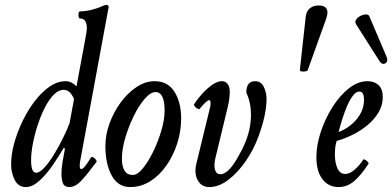

<svg xmlns="http://www.w3.org/2000/svg" viewBox="-20 -745 1589 778"><path d="M85 13Q54 13 39.5 -16Q25 -45 25 -79Q25 -119 37.5 -164.5Q50 -210 71.5 -254.5Q93 -299 121 -335.5Q149 -372 181 -394Q213 -416 246 -416Q270 -416 290 -395L326 -589Q332 -621 332 -629Q332 -670 305 -670Q300 -670 298.5 -677.5Q297 -685 298.5 -692Q300 -699 305 -699Q327 -699 352.5 -705.5Q378 -712 396 -721Q406 -725 412 -725Q420 -725 420 -717Q420 -713 419.5 -710Q419 -707 418 -704L308 -109Q305 -96 304 -87.5Q303 -79 303 -74Q303 -60 309 -60Q316 -60 327 -74.5Q338 -89 348 -106Q351 -111 357.5 -107.5Q364 -104 368.5 -98Q373 -92 371 -89Q337 -43 311.5 -15Q286 13 261 13Q241 13 235 -2.5Q229 -18 229 -41Q229 -63 233.5 -89Q238 -115 243 -142L239 -147Q218 -111 192.5 -74Q167 -37 139 -12Q111 13 85 13ZM126 -45Q141 -45 160.5 -66.5Q180 -88 200 -121Q220 -154 236.5 -188Q253 -222 262 -246L280 -344Q264 -381 238 -381Q217 -381 197.5 -361Q178 -341 161.5 -308.5Q145 -276 132.5 -237.5Q120 -199 113 -162Q106 -125 106 -96Q106 -45 126 -45Z M508 13Q458 13 432.5 -34Q407 -81 407 -153Q407 -199 424 -245.5Q441 -292 469.5 -330.5Q498 -369 533.5 -392.5Q569 -416 607 -416Q660 -416 687 -373Q714 -330 714 -265Q714 -213 698 -163.5Q682 -114 654 -74Q626 -34 588.5 -10.5Q551 13 508 13ZM518 -36Q537 -36 559 -63Q581 -90 601 -131Q621 -172 634 -216.5Q647 -261 647 -297Q647 -372 610 -372Q590 -372 566 -344Q542 -316 521.5 -274Q501 -232 487.5 -186Q474 -140 474 -103Q474 -36 518 -36Z M828 13Q802 13 787 -6Q772 -25 772 -52Q772 -66 775 -79L832 -313Q833 -318 833 -321.5Q833 -325 833 -330Q833 -339 827 -339Q818 -339 789 -304Q787 -301 780.5 -304.5Q774 -308 769.5 -313.5Q765 -319 766 -322Q777 -340 796.5 -362Q816 -384 838 -400Q860 -416 879 -416Q894 -416 902.5 -404.5Q911 -393 911 -373Q911 -362 909.5 -347.5Q908 -333 902 -308L852 -101Q849 -87 849 -74Q849 -60 854.5 -49.5Q860 -39 873 -39Q908 -39 951 -121Q997 -201 997 -280Q997 -329 978 -370Q978 -416 1014 -416Q1038 -416 1049 -393Q1060 -370 1060 -345Q1060 -280 1027 -191Q1008 -139 976 -92.5Q944 -46 905.5 -16.5Q867 13 828 13Z M1209 -455Q1195 -455 1195 -461L1219 -679Q1222 -701 1236.5 -712Q1251 -723 1271 -723Q1307 -723 1307 -693Q1307 -686 1301 -667L1227 -461Q1224 -455 1209 -455Z M1352 13Q1311 13 1286.5 -19Q1262 -51 1262 -108Q1262 -156 1279.5 -209.5Q1297 -263 1326.5 -310Q1356 -357 1393 -386.5Q1430 -416 1469 -416Q1497 -416 1514 -400Q1531 -384 1531 -352Q1531 -318 1513.5 -289Q1496 -260 1468 -237Q1440 -214 1407 -198Q1374 -182 1344 -174Q1339 -156 1338 -143.5Q1337 -131 1337 -119Q1337 -85 1347.5 -62.5Q1358 -40 1379 -40Q1397 -40 1417.5 -58Q1438 -76 1451 -97Q1454 -101 1460 -97.5Q1466 -94 1470.5 -89Q1475 -84 1473 -81Q1443 -35 1415 -11Q1387 13 1352 13ZM1352 -210Q1375 -218 1399 -236.5Q1423 -255 1439 -281.5Q1455 -308 1455 -341Q1455 -374 1436 -374Q1423 -374 1410.5 -358Q1398 -342 1387 -316.5Q1376 -291 1367 -262.5Q1358 -234 1352 -210ZM1546 -516Q1554 -496 1541.5 -488.5Q1529 -481 1518 -497L1424 -645Q1417 -655 1422.5 -664.5Q1428 -674 1439.5 -680Q1451 -686 1462.5 -686.5Q1474 -687 1477 -678Z"/></svg>

Font: Junicode Two Beta Condensed Medium
Style: Italic
Weight: 500
Width: 3
Italic angle: -9°
Version: Version 1.053; ttfautohint (v1.8.4)